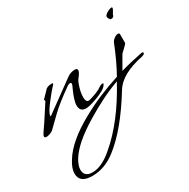

<svg xmlns="http://www.w3.org/2000/svg" viewBox="-177 -598 1054 1071"><g transform="rotate(-30 350.5 -62.5)"><path d="M5 1Q-7 1 -7 -8Q-7 -17 5 -33Q13 -42 98 -174Q100 -177 98 -180Q95 -183 96 -186L132 -223Q145 -242 177 -242Q185 -242 185 -238L182 -233Q169 -219 154.5 -202Q140 -185 124 -164Q81 -109 81 -90Q81 -87 82 -86L276 -227Q300 -245 328 -245Q344 -245 344 -233Q344 -220 323 -194Q312 -182 302 -148Q292 -117 292 -88Q292 -51 316 -57Q342 -64 364.5 -73Q387 -82 405 -95Q414 -101 423 -101Q428 -101 428 -97Q428 -94 419 -83Q406 -67 353 -46Q299 -26 276 -26Q237 -26 237 -67Q237 -100 271 -172Q275 -179 275 -186Q275 -193 268 -193Q258 -193 245 -183Q205 -155 173.5 -130Q142 -105 120 -84L49 -15Q37 -5 16 0Q13 1 10 1Q7 1 5 1ZM118 318Q37 318 37 257Q37 223 65 180Q119 92 265 12Q377 -50 512 -93Q555 -170 593 -266Q598 -278 611.5 -288Q625 -298 636 -298Q645 -298 646 -291V-235Q646 -231 640.5 -225.5Q635 -220 626 -211L609 -195Q601 -187 600 -184L555 -106Q612 -123 693 -139Q696 -140 700 -140Q708 -140 708 -134Q708 -126 691 -121Q546 -92 500 -15Q441 81 384.5 149Q328 217 273 260Q200 318 118 318ZM129 301Q189 301 259 240Q390 130 499 -71Q443 -51 388 -23.5Q333 4 277 38Q142 119 96 195Q76 230 76 254Q76 301 129 301ZM645 -388Q640 -388 635 -396.5Q630 -405 630 -410Q630 -418 639 -425.5Q648 -433 659.5 -438Q671 -443 677 -443Q683 -443 683 -440Q683 -435 680.5 -429.5Q678 -424 673 -416Q668 -410 664.5 -399Q661 -388 645 -388Z"/></g></svg>

Font: Whisper
Style: Regular
Weight: 400
Designer: Robert E. Leuschke
Foundry: Robert E. Leuschke
Version: Version 1.010; ttfautohint (v1.8.4.7-5d5b)